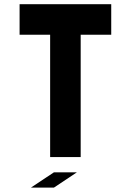

<svg xmlns="http://www.w3.org/2000/svg" viewBox="-20 -728 606 890"><path d="M70.8 -708.5H495.6V-566.9H354V0H212.4V-566.9H70.8ZM336.4 70.8 230 141.6H123.5L230 70.8Z"/></svg>

Font: Blazma
Style: Regular
Weight: 400
Designer: GGBotNet
Version: 1.00